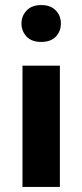

<svg xmlns="http://www.w3.org/2000/svg" viewBox="-20 -740 326 760"><path d="M69 0V-480H217V0ZM143 -574Q105 -574 85 -595.5Q65 -617 65 -647Q65 -677 85.5 -698.5Q106 -720 143 -720Q180 -720 200.5 -699Q221 -678 221 -647Q221 -616 201 -595Q181 -574 143 -574Z"/></svg>

Font: Ek Mukta ExtraBold
Style: Regular
Weight: 800
Designer: Girish Dalvi and Yashodeep Gholap
Foundry: Ek Type
Version: Version 2.538;PS 1.002;hotconv 16.6.51;makeotf.lib2.5.65220;